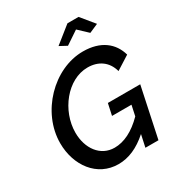

<svg xmlns="http://www.w3.org/2000/svg" viewBox="-211 -1053 1113 1197"><g transform="rotate(-30 345.5 -455.0)"><path d="M481 -855 548 -792 612 -820 534 -915H454L335 -820L387 -792ZM406 -276H546L530 -201C460 -130 390 -96 322 -96C220 -96 156 -186 156 -299C156 -457 279 -614 424 -614C501 -614 560 -575 581 -498L679 -560C653 -653 577 -715 449 -715C238 -715 41 -512 41 -290C41 -129 139 5 292 5C365 5 435 -25 506 -88L487 0H581L657 -359H424Z"/></g></svg>

Font: FIGSv2-sans-serif SmBold Italic
Style: Regular
Weight: 600
Italic angle: -12°
Designer: Matt McInerney, Pablo Impallari, Rodrigo Fuenzalida
Foundry: Matt McInerney, Pablo Impallari, Rodrigo Fuenzalida
Version: Version 4.020;hotconv 1.0.109;makeotfexe 2.5.65596